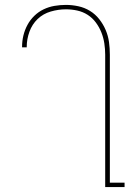

<svg xmlns="http://www.w3.org/2000/svg" viewBox="-20 -763 540 783"><path d="M409 0V-540Q409 -563 405.5 -586Q402 -609 393.5 -630.5Q385 -652 371 -671Q357 -690 337.5 -702.5Q318 -715 295 -720Q272 -725 249 -725Q218 -725 187 -716Q156 -707 133.5 -685.5Q111 -664 100 -633.5Q89 -603 89 -572V-570H70V-572Q70 -596 75.5 -618.5Q81 -641 92 -661.5Q103 -682 120 -698.5Q137 -715 158 -725Q179 -735 202 -739Q225 -743 249 -743Q274 -743 299.5 -737.5Q325 -732 347 -718.5Q369 -705 385 -684.5Q401 -664 411 -640.5Q421 -617 424.5 -591.5Q428 -566 428 -540V-18H488V0Z"/></svg>

Font: Iosevka Thin
Style: Regular
Weight: 100
Monospace: yes
Designer: Belleve Invis
Foundry: Belleve Invis
Version: Version 32.5.0; ttfautohint (v1.8.4)